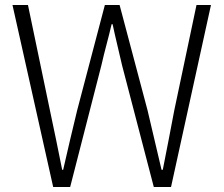

<svg xmlns="http://www.w3.org/2000/svg" viewBox="-20 -749 897 769"><path d="M193 0H261L386 -487C399 -545 414 -595 427 -652H431C443 -595 456 -545 469 -487L596 0H665L825 -729H767L678 -307C663 -228 648 -149 632 -69H627C608 -149 590 -228 571 -307L459 -729H400L289 -307C270 -228 251 -149 233 -69H229C213 -149 197 -228 180 -307L92 -729H30Z"/></svg>

Font: Noto Sans KR Light
Style: Regular
Weight: 300
Designer: Ryoko NISHIZUKA 西塚涼子 (kana, bopomofo & ideographs); Paul D. Hunt (Latin, Greek & Cyrillic); Sandoll Communications 산돌커뮤니
Foundry: Adobe
Version: Version 2.004;hotconv 1.0.118;makeotfexe 2.5.65603